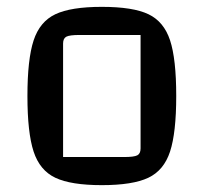

<svg xmlns="http://www.w3.org/2000/svg" viewBox="-20 -530 594 560"><path d="M60 -250Q60 -357 78 -412Q96 -467 141.5 -488.5Q187 -510 277 -510Q368 -510 413 -488.5Q458 -467 476 -412.5Q494 -358 494 -250Q494 -143 476 -88Q458 -33 412.5 -11.5Q367 10 277 10Q187 10 141.5 -11.5Q96 -33 78 -88Q60 -143 60 -250ZM342 -72Q371 -72 380.5 -77Q390 -82 390 -97V-428H212Q183 -428 173.5 -423Q164 -418 164 -403V-72Z"/></svg>

Font: Changa
Style: Regular
Weight: 400
Designer: Eduardo Rodriguez Tunni
Foundry: Eduardo Rodriguez Tunni
Version: Version 2.002; ttfautohint (v1.5.10-5e6f)